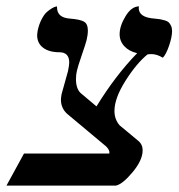

<svg xmlns="http://www.w3.org/2000/svg" viewBox="-49 -579 557 599"><path d="M202.1 -289.1 252 -247.1Q311.5 -343.8 378.9 -413.1Q353.5 -418.9 338.9 -434.8Q324.2 -450.7 324.2 -472.2Q324.2 -498 342.8 -528.6Q361.3 -559.1 384.8 -559.1Q384.8 -558.6 384.3 -556.9Q383.8 -555.2 383.8 -554.2Q383.8 -524.4 433.1 -521Q444.3 -520 450.2 -519Q456.1 -518.1 464.6 -515.6Q473.1 -513.2 477.3 -509.3Q481.4 -505.4 484.6 -498.5Q487.8 -491.7 487.8 -481.9Q487.8 -463.9 478.5 -436.5Q469.2 -409.2 459 -398.9Q440.4 -410.2 423.8 -410.2Q416 -410.2 411.1 -409.2Q376.5 -380.9 342.3 -326.7Q308.1 -272.5 308.1 -232.9Q308.1 -206.5 324.2 -188L381.8 -140.1Q396 -128.9 396 -109.9Q396 -79.6 365 -42.2Q334 -4.9 313 0H-28.8L25.9 -100.1H292Q294.4 -109.9 282.2 -122.1L160.2 -224.1Q141.1 -241.7 141.1 -268.1Q141.1 -273.4 143.1 -285.2L163.1 -356.9Q167 -376.5 167 -383.8Q167 -416 136.2 -416Q104 -416 85.4 -430.2Q66.9 -444.3 66.9 -469.2Q66.9 -473.1 68.8 -484.9Q73.2 -504.4 81.1 -519.3Q88.9 -534.2 96.9 -541.3Q105 -548.3 112.3 -552.7Q119.6 -557.1 124 -558.1L128.9 -559.1V-556.2Q128.9 -523.9 168.9 -521Q200.2 -518.6 212.6 -511.7Q225.1 -504.9 225.1 -483.9Q225.1 -470.2 221.2 -454.1Q218.8 -443.8 206.1 -407Q193.4 -370.1 190.9 -357.9Q188 -346.2 188 -332Q188 -303.2 202.1 -289.1Z"/></svg>

Font: Common Serif SemiBold
Style: Italic
Weight: 600
Italic angle: -12°
Designer: Philipp H. Poll, Khaled Hosny
Foundry: Stefan Peev, Context Ltd.
Version: Version 1.026